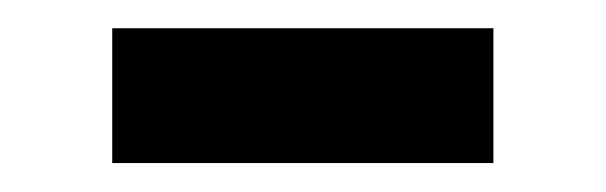

<svg xmlns="http://www.w3.org/2000/svg" viewBox="-20 -349 429 136"><path d="M59.5 -233.5V-329H329.5V-233.5Z"/></svg>

Font: Geologica EX
Style: Regular
Weight: 400
Designer: Sindre Bremnes, Frode Helland
Foundry: Monokrom Skriftforlag AS
Version: Version 1.010;gftools[0.9.28]